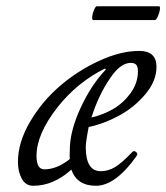

<svg xmlns="http://www.w3.org/2000/svg" viewBox="-20 -578 529 611"><path d="M275.9 -514.2Q272.5 -515.6 273.4 -525.4Q274.4 -535.2 279.3 -546.6Q284.2 -558.1 288.1 -558.1H486.8Q490.2 -556.6 488.8 -546.9Q487.3 -537.1 482.2 -525.6Q477.1 -514.2 473.1 -514.2ZM85.9 13.2Q61.5 13.2 49.3 -9.3Q37.1 -31.7 37.1 -63Q37.1 -124.5 75.2 -189.7Q113.3 -254.9 170.2 -304Q227.1 -353 295.7 -384.5Q364.3 -416 422.9 -416Q478 -416 478 -365.2Q478 -319.8 442.1 -277.6Q406.2 -235.4 357.9 -209.5Q309.6 -183.6 262.2 -173.8Q252.9 -126.5 252.9 -109.9Q252.9 -33.2 300.8 -33.2Q324.2 -33.2 345.9 -46.1Q367.7 -59.1 400.9 -94.2Q406.2 -100.1 413.1 -94.2Q419.9 -88.4 415 -82Q347.7 13.2 285.2 13.2Q225.1 13.2 207 -38.1Q149.9 13.2 85.9 13.2ZM271 -204.1Q308.1 -212.4 340.6 -231.4Q373 -250.5 396 -282.2Q418.9 -314 418.9 -351.1Q418.9 -365.7 413.6 -371.8Q408.2 -377.9 396 -377.9Q362.3 -377.9 329.1 -327.1Q293.9 -275.9 271 -204.1ZM121.1 -39.1Q161.1 -39.1 202.1 -71.8Q201.7 -76.2 201.7 -81.3Q201.7 -86.4 201.9 -92Q202.1 -97.7 202.1 -100.1Q202.1 -160.2 236.1 -233.9Q270 -307.6 316.9 -356.9L314 -359.9Q226.1 -316.4 163.1 -236.8Q96.2 -151.4 96.2 -82Q96.2 -39.1 121.1 -39.1Z"/></svg>

Font: Junicode SmCond Light
Style: Italic
Weight: 300
Width: 4
Italic angle: -11°
Designer: Peter S. Baker
Version: Version 2.206